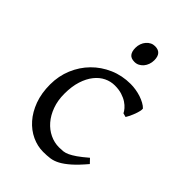

<svg xmlns="http://www.w3.org/2000/svg" viewBox="-204 -746 844 844"><g transform="rotate(45 218.5 -323.5)"><path d="M410.2 -92.8Q378.4 -55.2 354.2 -33.9Q330.1 -12.7 309.6 -1.7Q289.1 9.3 269.5 12Q250 14.6 227.1 14.6Q191.4 14.6 157.5 -1.2Q123.5 -17.1 97.2 -46.9Q70.8 -76.7 54.9 -119.6Q39.1 -162.6 39.1 -216.8Q39.1 -269.5 58.3 -315.4Q77.6 -361.3 111.1 -395.3Q144.5 -429.2 189.9 -449Q235.4 -468.8 288.1 -468.8Q304.2 -468.8 321 -466.1Q337.9 -463.4 353.3 -458.3Q368.7 -453.1 381.6 -446Q394.5 -439 402.8 -430.2Q403.8 -424.3 401.4 -413.6Q398.9 -402.8 394.5 -390.9Q390.1 -378.9 384.8 -367.9Q379.4 -356.9 375 -350.1L356.9 -355Q353 -363.8 344.2 -374Q335.4 -384.3 321.5 -393.6Q307.6 -402.8 288.3 -408.9Q269 -415 244.1 -415Q218.3 -415 194.6 -403.6Q170.9 -392.1 152.6 -369.1Q134.3 -346.2 123.3 -312Q112.3 -277.8 112.3 -231.9Q112.3 -190.4 124.8 -156.5Q137.2 -122.6 158 -98.6Q178.7 -74.7 205.8 -61.8Q232.9 -48.8 262.2 -48.8Q275.9 -48.8 287.6 -50Q299.3 -51.3 313.2 -57.6Q327.1 -64 345.5 -76.7Q363.8 -89.4 391.1 -112.8ZM288.1 -615.7Q288.1 -602.1 283.7 -589.8Q279.3 -577.6 271.7 -568.6Q264.2 -559.6 253.9 -554.2Q243.7 -548.8 231.4 -548.8Q209.5 -548.8 200 -561Q190.4 -573.2 190.4 -595.7Q190.4 -609.4 194.8 -621.6Q199.2 -633.8 207 -642.8Q214.8 -651.9 224.9 -657Q234.9 -662.1 246.6 -662.1Q288.1 -662.1 288.1 -615.7Z"/></g></svg>

Font: Noto Serif Devanagari
Style: Bold
Weight: 700
Designer: Monotype Design Team
Foundry: Monotype Imaging Inc.
Version: Version 1.01